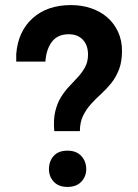

<svg xmlns="http://www.w3.org/2000/svg" viewBox="-20 -727 544 757"><path d="M194 -210Q190 -256 198 -288.5Q206 -321 221 -345Q236 -369 254.5 -388Q273 -407 289 -425Q305 -443 316 -463.5Q327 -484 327 -512Q327 -549 306.5 -570.5Q286 -592 251 -592Q207 -592 184.5 -562Q162 -532 159 -484H44V-514Q51 -603 108.5 -655Q166 -707 260 -707Q302 -707 339 -694.5Q376 -682 403 -658.5Q430 -635 445.5 -601.5Q461 -568 461 -527Q461 -483 449 -452.5Q437 -422 418.5 -399Q400 -376 378.5 -356.5Q357 -337 338.5 -316.5Q320 -296 307.5 -270.5Q295 -245 295 -210ZM246 10Q211 10 192 -10.5Q173 -31 173 -60Q173 -91 191.5 -112Q210 -133 246 -133Q281 -133 300.5 -112Q320 -91 320 -60Q320 -31 300.5 -10.5Q281 10 246 10Z"/></svg>

Font: Tilda Sans Bold
Style: Regular
Weight: 700
Designer: ParaType Ltd
Foundry: ParaType Ltd
Version: Version 1.009